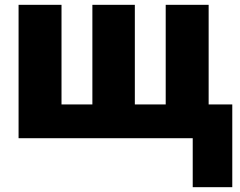

<svg xmlns="http://www.w3.org/2000/svg" viewBox="-20 -573 996 796"><path d="M667 -553V-140H539V-553H363V-140H235V-553H57V0H779V203H943V-140H845V-553Z"/></svg>

Font: Noto Sans UI SemiCondensed Black
Style: Regular
Weight: 900
Width: 4
Designer: Monotype Design Team
Foundry: Monotype Imaging Inc.
Version: 1.001